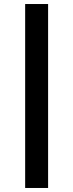

<svg xmlns="http://www.w3.org/2000/svg" viewBox="-20 -821 364 954"><path d="M219 113H105V-801H219Z"/></svg>

Font: Poppins-Tabular Medium
Style: Regular
Weight: 500
Designer: Ninad Kale (Devanagari), Jonny Pinhorn (Latin)
Foundry: Indian Type Foundry
Version: Version 4.004